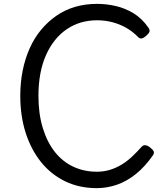

<svg xmlns="http://www.w3.org/2000/svg" viewBox="-20 -955 846 994"><path d="M481 19Q390 19 317 -16.5Q244 -52 192.5 -116Q141 -180 113 -267Q85 -354 85 -459Q85 -528 97.5 -590Q110 -652 134 -705.5Q158 -759 193 -801Q228 -843 272 -873.5Q316 -904 369 -919.5Q422 -935 483 -935Q530 -935 578.5 -924Q627 -913 671 -886.5Q715 -860 749 -811Q757 -799 753.5 -790Q750 -781 737 -770Q724 -758 713.5 -756Q703 -754 694 -764Q667 -792 633.5 -811Q600 -830 562 -840Q524 -850 483 -850Q438 -850 399 -838.5Q360 -827 326 -804Q292 -781 265 -747.5Q238 -714 218.5 -670.5Q199 -627 189 -574Q179 -521 179 -459Q179 -366 201.5 -292.5Q224 -219 264 -168.5Q304 -118 359.5 -92Q415 -66 481 -66Q517 -66 548.5 -75.5Q580 -85 609 -102.5Q638 -120 663.5 -144Q689 -168 714 -196Q723 -205 734.5 -203Q746 -201 759 -190Q773 -179 776 -170Q779 -161 771 -150Q729 -90 681.5 -52.5Q634 -15 583.5 2Q533 19 481 19Z"/></svg>

Font: Playwrite DE Grund
Style: Regular
Weight: 400
Designer: Veronika Burian, José Scaglione
Foundry: TypeTogether
Version: Version 1.002